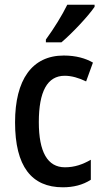

<svg xmlns="http://www.w3.org/2000/svg" viewBox="-20 -786 440 816"><path d="M382 -757V-766H266C244 -721 210 -666 175 -618V-606H241C285 -643 355 -717 382 -757ZM247 10C292 10 332 0 366 -22V-107C331 -87 297 -75 256 -75C182 -75 145 -140 145 -267C145 -397 181 -464 255 -464C284 -464 315 -455 346 -440L375 -520C344 -538 303 -550 251 -550C116 -550 44 -447 44 -266C44 -79 114 10 247 10Z"/></svg>

Font: Noto Sans Tamil Condensed Medium
Style: Regular
Weight: 500
Width: 3
Designer: Jelle Bosma - Monotype Design Team
Foundry: Monotype Imaging Inc.
Version: Version 2.004